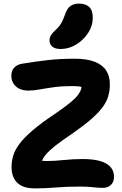

<svg xmlns="http://www.w3.org/2000/svg" viewBox="-20 -1036 679 1066"><path d="M175 10Q126 10 97.5 -5.5Q69 -21 56.5 -48Q44 -75 44 -107Q44 -139 53 -170.5Q62 -202 87.5 -236.5Q113 -271 161.5 -312.5Q210 -354 288 -406Q339 -441 368.5 -465Q398 -489 412 -507.5Q426 -526 430.5 -542Q435 -558 434 -576L463 -537Q454 -544 445.5 -548.5Q437 -553 422.5 -555.5Q408 -558 380 -558Q324 -558 280 -552Q236 -546 201 -539.5Q166 -533 136 -533Q111 -533 89.5 -542.5Q68 -552 55.5 -571Q43 -590 43 -616Q43 -643 58.5 -660Q74 -677 101 -682Q173 -694 243 -702Q313 -710 396 -710Q463 -710 506 -693Q549 -676 569.5 -644.5Q590 -613 590 -568Q590 -532 580.5 -500.5Q571 -469 547.5 -438Q524 -407 484 -372.5Q444 -338 384 -296Q324 -256 288.5 -228Q253 -200 235.5 -179Q218 -158 211.5 -139Q205 -120 204 -95L159 -161Q175 -151 192.5 -146.5Q210 -142 240 -142Q282 -142 333.5 -147.5Q385 -153 439 -153Q497 -153 535.5 -142Q574 -131 593.5 -109Q613 -87 613 -55Q613 -26 596 -9.5Q579 7 551 7Q530 7 513 5Q496 3 474 1.5Q452 0 419 0Q351 0 290 5Q229 10 175 10ZM317 -764Q286 -764 270.5 -777Q255 -790 255 -811Q255 -827 263 -840.5Q271 -854 288 -869Q310 -889 321 -909Q332 -929 342 -958Q354 -992 373 -1004Q392 -1016 419 -1016Q456 -1016 475.5 -997Q495 -978 495 -938Q495 -892 469 -852.5Q443 -813 402.5 -788.5Q362 -764 317 -764Z"/></svg>

Font: Shantell Sans
Style: Bold
Weight: 700
Designer: Stephen Nixon, Anya Danilova, Shantell Martin
Foundry: Arrow Type
Version: Version 1.011;[c5ecc13dd]